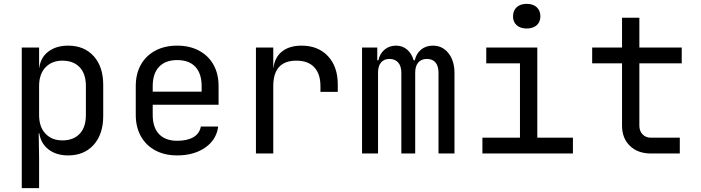

<svg xmlns="http://www.w3.org/2000/svg" viewBox="-20 -797 3640 997"><path d="M93 180V-550H183V-445H184Q191 -499 231.5 -529.5Q272 -560 334 -560Q417 -560 466.5 -505.5Q516 -451 516 -356V-195Q516 -100 466.5 -45Q417 10 334 10Q272 10 232 -21Q192 -52 184 -105H181L183 20V180ZM304 -68Q361 -68 393.5 -102Q426 -136 426 -200V-350Q426 -414 393.5 -448Q361 -482 304 -482Q249 -482 216 -447Q183 -412 183 -350V-200Q183 -138 216 -103Q249 -68 304 -68Z M900 10Q835 10 786.5 -16Q738 -42 711.5 -89.5Q685 -137 685 -200V-350Q685 -414 711.5 -461Q738 -508 786.5 -534Q835 -560 900 -560Q965 -560 1013.5 -534Q1062 -508 1088.5 -461Q1115 -414 1115 -350V-253H773V-200Q773 -135 806 -100.5Q839 -66 900 -66Q952 -66 984 -84.5Q1016 -103 1023 -140H1113Q1104 -71 1045.5 -30.5Q987 10 900 10ZM773 -321H1027V-350Q1027 -415 994.5 -450Q962 -485 900 -485Q839 -485 806 -450Q773 -415 773 -350Z M1309 0V-550H1399V-445H1400Q1407 -500 1445 -530Q1483 -560 1546 -560Q1632 -560 1683 -505.5Q1734 -451 1734 -358V-320H1644V-350Q1644 -413 1612 -447.5Q1580 -482 1519 -482Q1399 -482 1399 -350V0Z M1860 0V-550H1939V-484H1945Q1952 -518 1976.5 -539Q2001 -560 2037 -560Q2070 -560 2094 -539.5Q2118 -519 2128 -484H2134Q2141 -518 2166 -539Q2191 -560 2228 -560Q2278 -560 2309 -520.5Q2340 -481 2340 -418V0H2257V-419Q2257 -454 2241.5 -472.5Q2226 -491 2197 -491Q2168 -491 2152 -472.5Q2136 -454 2136 -420V0H2064V-419Q2064 -454 2047.5 -472.5Q2031 -491 2002 -491Q1974 -491 1958.5 -472.5Q1943 -454 1943 -420V0Z M2485 0V-82H2680V-468H2505V-550H2770V-82H2955V0ZM2715 -649Q2682 -649 2663 -666Q2644 -683 2644 -712Q2644 -742 2663 -759.5Q2682 -777 2715 -777Q2748 -777 2767 -759.5Q2786 -742 2786 -712Q2786 -683 2767 -666Q2748 -649 2715 -649Z M3360 0Q3292 0 3251 -39.5Q3210 -79 3210 -145V-468H3055V-550H3210V-705H3300V-550H3520V-468H3300V-145Q3300 -117 3316.5 -99.5Q3333 -82 3360 -82H3510V0Z"/></svg>

Font: NKDuy Mono
Style: Regular
Weight: 400
Monospace: yes
Designer: NKDuy
Foundry: NKDuy
Version: Version 2.251; ttfautohint (v1.8.4.7-5d5b)